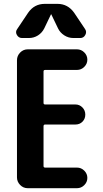

<svg xmlns="http://www.w3.org/2000/svg" viewBox="-20 -990 540 1010"><path d="M217.8 -622.1Q209 -622.1 209 -614.3V-448.2Q209 -440.4 217.8 -440.4H377Q398.4 -440.4 413.6 -424.8Q428.7 -409.2 428.7 -387.2Q428.7 -365.2 414.1 -350.1Q399.4 -335 377 -335H217.8Q209 -335 209 -326.2V-116.2Q209 -108.4 217.8 -108.4H384.8Q407.2 -108.4 423.3 -92.3Q439.5 -76.2 439.5 -54.2Q439.5 -32.2 423.3 -16.1Q407.2 0 384.8 0H126Q102.5 0 85.9 -17.1Q69.3 -34.2 69.3 -56.6V-672.9Q69.3 -696.3 85.9 -713.4Q102.5 -730.5 126 -730.5H384.8Q407.2 -730.5 423.3 -714.4Q439.5 -698.2 439.5 -676.3Q439.5 -654.3 423.3 -638.2Q407.2 -622.1 384.8 -622.1ZM95.7 -790Q78.1 -790 68.8 -806.2Q59.6 -822.3 70.3 -836.9L127.9 -922.9Q160.2 -969.7 215.8 -969.7H282.2Q336.9 -969.7 370.1 -922.9L427.7 -836.9Q437.5 -822.3 428.7 -806.2Q419.9 -790 402.3 -790H366.2Q339.8 -790 317.9 -804.2Q295.9 -818.4 285.2 -840.8L250 -914.1Q250 -915 249 -915Q248 -915 248 -914.1L212.9 -840.8Q201.2 -817.4 179.7 -803.7Q158.2 -790 131.8 -790Z"/></svg>

Font: Rounded Mgen+ 1mn bold
Style: Bold
Weight: 700
Designer: [Source Han Sans]
Ryoko NISHIZUKA  (kana & ideographs); Paul D. Hunt (Latin, Greek & Cyrillic); Wenlong ZHANG  (bopomofo
Version: Version 1.059.20150602